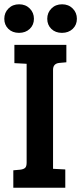

<svg xmlns="http://www.w3.org/2000/svg" viewBox="-30 -874 378 894"><path d="M94 -117V-577L37 -580V-665H279V-584L246 -581Q217 -578 217 -549V-88L274 -85V0H32V-81L65 -84Q80 -86 87 -92.5Q94 -99 94 -117ZM258.5 -721Q228 -721 209 -739.5Q190 -758 190 -786.5Q190 -815 209.5 -834.5Q229 -854 259 -854Q289 -854 308.5 -834.5Q328 -815 328 -786.5Q328 -758 308.5 -739.5Q289 -721 258.5 -721ZM58.5 -721Q28 -721 9 -739.5Q-10 -758 -10 -786.5Q-10 -815 9.5 -834.5Q29 -854 59 -854Q89 -854 108.5 -834.5Q128 -815 128 -786.5Q128 -758 108.5 -739.5Q89 -721 58.5 -721Z"/></svg>

Font: Bree Serif
Style: Regular
Weight: 400
Designer: Veronika Burian, Jos Scaglione
Foundry: TypeTogether
Version: Version 1.001